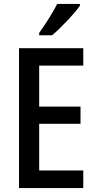

<svg xmlns="http://www.w3.org/2000/svg" viewBox="-20 -960 493 980"><path d="M388 -931V-940H272C249 -895 215 -841 180 -792V-780H246C291 -818 361 -891 388 -931ZM405 0V-90H180V-328H391V-416H180V-625H405V-714H77V0Z"/></svg>

Font: Noto Sans Devanagari Condensed Medium
Style: Regular
Weight: 500
Width: 3
Designer: Jelle Bosma - Monotype Design Team
Foundry: Monotype Imaging Inc.
Version: Version 2.004